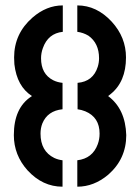

<svg xmlns="http://www.w3.org/2000/svg" viewBox="-20 -703 528 724"><path d="M215.8 1Q140.6 1 84 -60.5Q32.2 -118.2 32.2 -193.4Q32.2 -295.9 97.7 -338.9Q99.6 -339.8 100.6 -340.8Q43.9 -377 34.2 -460.9Q33.2 -473.6 33.2 -486.3Q33.2 -576.2 102.5 -636.7Q155.3 -682.6 216.8 -682.6V-583Q161.1 -577.1 141.6 -521.5Q134.8 -502.9 134.8 -483.4Q134.8 -423.8 180.7 -400.4Q196.3 -392.6 215.8 -390.6V-291Q159.2 -285.2 139.6 -237.3Q132.8 -219.7 132.8 -199.2Q132.8 -132.8 184.6 -107.4Q199.2 -100.6 215.8 -98.6ZM271.5 1V-98.6Q329.1 -105.5 348.6 -159.2Q355.5 -177.7 355.5 -199.2Q355.5 -260.7 301.8 -283.2Q287.1 -289.1 272.5 -291V-390.6Q331.1 -395.5 348.6 -451.2Q353.5 -466.8 353.5 -483.4Q353.5 -540 313.5 -568.4Q293.9 -580.1 271.5 -583V-682.6Q344.7 -682.6 401.4 -621.1Q455.1 -562.5 455.1 -486.3Q455.1 -394.5 396.5 -347.7Q391.6 -343.8 387.7 -340.8Q453.1 -292 456.1 -193.4Q456.1 -103.5 387.7 -43.9Q334 1 271.5 1Z"/></svg>

Font: Post No Bills Colombo
Style: Bold
Weight: 700
Designer: Kosala Senevirathne, Siva Puranthara, Lasantha Premarathna, Tharique Azeez
Foundry: Mooniak
Version: Version 1.220 ; ttfautohint (v1.6)